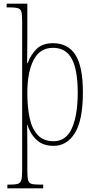

<svg xmlns="http://www.w3.org/2000/svg" viewBox="-20 -780 522 1040"><path d="M20 240V220H33Q63 220 77 215.5Q91 211 95.5 195Q100 179 100 143V-664Q100 -700 96 -715.5Q92 -731 77 -735.5Q62 -740 30 -740H16V-760H128V-564Q128 -532 127.5 -501Q127 -470 127 -438H130Q147 -485 179 -515.5Q211 -546 267 -546Q348 -546 388.5 -483Q429 -420 429 -279Q429 -130 386 -60Q343 10 270 10Q214 10 179.5 -21Q145 -52 128 -105H127Q127 -88 127.5 -58Q128 -28 128 14V143Q128 179 132 195Q136 211 150 215.5Q164 220 195 220H214V240ZM270 -15Q338 -15 369.5 -85.5Q401 -156 401 -278Q401 -401 369 -461Q337 -521 267 -521Q196 -521 162 -455Q128 -389 128 -277Q128 -198 141 -139Q154 -80 185.5 -47.5Q217 -15 270 -15Z"/></svg>

Font: Noto Serif Armenian Condensed Thin
Style: Regular
Weight: 100
Width: 3
Designer: Monotype Design Team
Foundry: Monotype Imaging Inc.
Version: Version 2.008; ttfautohint (v1.8.4.7-5d5b)